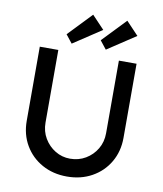

<svg xmlns="http://www.w3.org/2000/svg" viewBox="-99 -1015 938 1102"><g transform="rotate(10 370.0 -464.5)"><path d="M84 -269V-701H192V-278Q192 -227 216 -186.5Q240 -146 279.5 -122Q319 -98 366 -98Q416 -98 456.5 -122Q497 -146 521 -186.5Q545 -227 545 -278V-701H648V-269Q648 -190 611.5 -127.5Q575 -65 511 -29.5Q447 6 366 6Q285 6 221 -29.5Q157 -65 120.5 -127.5Q84 -190 84 -269ZM261 -750 223 -798 354 -935 426 -859ZM553 -935 625 -859 460 -750 422 -798Z"/></g></svg>

Font: Our Lexend
Style: Regular
Weight: 400
Designer: Bonnie Shaver-Troup, Thomas Jockin
Foundry: Lexend
Version: Version 1.007